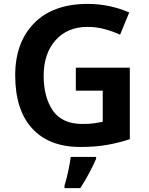

<svg xmlns="http://www.w3.org/2000/svg" viewBox="-20 -744 765 985"><path d="M369 -397V-279H507V-119Q487 -115 462.5 -111.5Q438 -108 404 -108Q298 -108 251 -177Q204 -246 204 -355Q204 -469 265 -537.5Q326 -606 429 -606Q476 -606 519 -594Q562 -582 596 -566L643 -680Q598 -700 543.5 -712Q489 -724 431 -724Q252 -724 155 -625Q58 -526 58 -358Q58 -180 145 -85Q232 10 392 10Q468 10 528.5 -0.5Q589 -11 646 -30V-397ZM473 61H343Q339 93 329.5 136.5Q320 180 311 208V221H392Q417 183 438 143Q459 103 473 71Z"/></svg>

Font: Noto Sans UI
Style: Bold
Weight: 700
Designer: Monotype Design Team
Foundry: Monotype Imaging Inc.
Version: Version 1.901